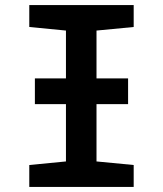

<svg xmlns="http://www.w3.org/2000/svg" viewBox="-20 -734 640 754"><path d="M95 0V-86L239 -100V-325H117V-426H239V-614L95 -628V-714H505V-628L359 -614V-426H483V-325H359V-100L505 -86V0Z"/></svg>

Font: Noto Sans Mono SemiBold
Style: Regular
Weight: 600
Designer: Monotype Design Team
Foundry: Monotype Imaging Inc.
Version: Version 2.014; ttfautohint (v1.8.4.7-5d5b)